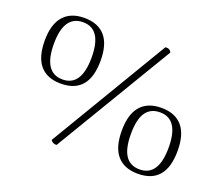

<svg xmlns="http://www.w3.org/2000/svg" viewBox="-118 -879 1233 1066"><g transform="rotate(20 498.5 -345.5)"><path d="M697 -704Q707 -704 714.5 -699Q722 -694 725 -685L307 13Q283 14 272 -4L689 -703Q692 -704 697 -704ZM47 -510Q47 -606 89.5 -654.5Q132 -703 212 -703Q293 -703 335 -655Q377 -607 377 -510Q377 -315 212 -315Q131 -315 89 -363.5Q47 -412 47 -510ZM324 -510Q324 -678 213 -678Q101 -678 101 -510Q101 -340 213 -340Q324 -340 324 -510ZM620 -186Q620 -283 662 -331.5Q704 -380 785 -380Q866 -380 908 -331.5Q950 -283 950 -186Q950 9 785 9Q704 9 662 -39.5Q620 -88 620 -186ZM897 -186Q897 -354 786 -354Q730 -354 702 -313Q674 -272 674 -186Q674 -100 702 -58.5Q730 -17 786 -17Q897 -17 897 -186Z"/></g></svg>

Font: Arima Madurai Light
Style: Regular
Weight: 300
Designer: Joana Correia and Natanael Gama
Foundry: NDISCOVER
Version: Version 1.019